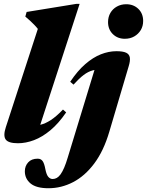

<svg xmlns="http://www.w3.org/2000/svg" viewBox="-20 -746 780 1020"><path d="M181 -592.5Q172.5 -603.5 162.2 -614Q152 -624.5 140.2 -635.5Q128.5 -646.5 114.5 -658L121.5 -682.5L386 -725.5H403L179.5 -39L139 -78Q168 -77 194.8 -83.2Q221.5 -89.5 250.5 -108.5Q279.5 -127.5 314.5 -164L331.5 -149Q291 -90 247.8 -54Q204.5 -18 160.8 -1.5Q117 15 75.5 15Q24.5 15 10.2 -5Q-4 -25 11 -70.5ZM554 -628.5Q554 -656 566.5 -677.5Q579 -699 601 -711.2Q623 -723.5 650.5 -723.5Q689.5 -723.5 715 -698.8Q740.5 -674 740.5 -634.5Q740.5 -607.5 727.8 -586.2Q715 -565 693.2 -552.5Q671.5 -540 643 -540Q604.5 -540 579.2 -565Q554 -590 554 -628.5ZM560.5 -45.5Q530.5 56 480.8 122.5Q431 189 368.5 221.5Q306 254 237.5 254Q173 254 142.5 228.8Q112 203.5 112 164Q112 136 129.8 116.5Q147.5 97 180 97Q197.5 97 206.5 109.8Q215.5 122.5 221 153Q227 183 237 194Q247 205 259.5 205Q271.5 205 282 199Q292.5 193 302 179.8Q311.5 166.5 321 144.5Q330.5 122.5 340 90.5L494.5 -415.5L527.5 -376.5Q496.5 -378.5 472.2 -372Q448 -365.5 424.2 -347.5Q400.5 -329.5 370.5 -296.5L353 -311.5Q391.5 -369.5 432.8 -405.2Q474 -441 515.8 -457.5Q557.5 -474 598.5 -474Q633 -474 650 -466Q667 -458 669.8 -440.2Q672.5 -422.5 663.5 -393.5Z"/></svg>

Font: Newsreader 36pt ExtraBold
Style: Italic
Weight: 800
Italic angle: -17°
Designer: Hugues Gentile
Foundry: Production Type
Version: Version 1.003